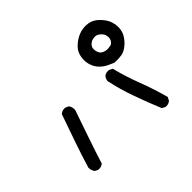

<svg xmlns="http://www.w3.org/2000/svg" viewBox="-158 -1060 1316 1316"><g transform="rotate(-45 500.0 -402.5)"><path d="M678.7 -465.8Q681.6 -465.8 687.5 -465.8L712.9 -453.1Q739.3 -349.6 776.9 -252Q814.5 -154.3 842.8 -49.8L830.1 -25.4Q814.5 -11.7 793 -11.7Q790 -11.7 784.2 -11.7L759.8 -24.4Q718.8 -122.1 684.6 -219.7Q649.4 -316.4 627.9 -418.9Q629.9 -432.6 633.8 -440.4Q639.6 -451.2 642.6 -454.1Q657.2 -465.8 678.7 -465.8ZM115.2 -89.8V-90.8Q144.5 -189.5 178.2 -285.2Q211.9 -380.9 246.1 -479.5L248 -481.4Q264.6 -495.1 286.1 -495.1Q293.9 -495.1 295.9 -494.1L318.4 -483.4Q331.1 -465.8 331.1 -444.3Q331.1 -437.5 331.1 -435.5Q298.8 -339.8 265.1 -243.2Q231.4 -146.5 200.2 -46.9Q189.5 -38.1 180.2 -35.6Q170.9 -33.2 165 -33.2Q159.2 -33.2 153.3 -33.2L129.9 -44.9Q115.2 -65.4 115.2 -89.8ZM615.2 -633.8Q615.2 -647.5 617.7 -664.6Q620.1 -681.6 628.9 -700.2Q639.6 -721.7 659.2 -739.3Q717.8 -793 788.1 -793Q800.8 -793 814.5 -791Q863.3 -783.2 904.3 -732.4Q925.8 -706.1 934.1 -679.7Q942.4 -653.3 942.4 -633.3Q942.4 -613.3 939.5 -599.1Q936.5 -585 930.7 -571.3Q918 -544.9 892.6 -518.6Q857.4 -484.4 823.2 -477.5Q797.9 -473.6 771.5 -473.6Q752.9 -473.6 750 -474.6Q725.6 -484.4 702.1 -496.1Q676.8 -508.8 654.8 -531.7Q632.8 -554.7 623 -585.9Q615.2 -607.4 615.2 -633.8ZM845.7 -627Q845.7 -659.2 816.4 -682.6Q799.8 -695.3 780.3 -695.3Q763.7 -695.3 750 -689.5Q736.3 -682.6 727.5 -672.9Q714.8 -659.2 714.8 -638.7Q714.8 -631.8 716.8 -623Q722.7 -590.8 749 -580.1Q764.6 -573.2 781.7 -573.2Q798.8 -573.2 818.4 -578.1Q837.9 -589.8 842.8 -607.4Q845.7 -617.2 845.7 -627Z"/></g></svg>

Font: JasonHandwriting2
Style: SemiBold
Weight: 600
Version: Version 1.04.7